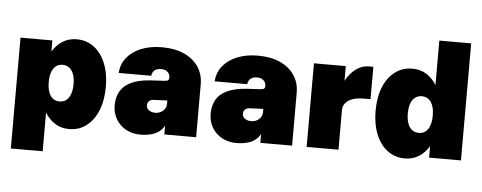

<svg xmlns="http://www.w3.org/2000/svg" viewBox="-54 -840 2870 1144"><g transform="rotate(5 1381.0 -268.5)"><path d="M43 -500H233.5V-433.5Q258 -474.5 294.8 -497Q331.5 -519.5 378 -519.5Q437 -519.5 481.2 -486.2Q525.5 -453 550.2 -392.8Q575 -332.5 575 -252Q575 -171 550.2 -110.2Q525.5 -49.5 481.2 -16Q437 17.5 378 17.5Q331.5 17.5 294.8 -5.2Q258 -28 233.5 -69V163H43ZM382 -252Q382 -303.5 362 -332Q342 -360.5 307.5 -360.5Q272.5 -360.5 253 -332Q233.5 -303.5 233.5 -252Q233.5 -199 253 -170.2Q272.5 -141.5 307.5 -141.5Q342 -141.5 362 -170.2Q382 -199 382 -252Z M1137 -315.5V0H947V-52.5Q926.5 -16.5 890 -1.5Q853.5 13.5 804 13.5Q756 13.5 718.2 -7.2Q680.5 -28 658.8 -64.2Q637 -100.5 637 -146.5Q637 -226 688 -267Q739 -308 841 -314L918 -318.5Q934.5 -319 940.8 -323.8Q947 -328.5 947 -339.5V-342Q947 -360 933.2 -373.2Q919.5 -386.5 895 -386.5Q844.5 -386.5 838.5 -341.5H644Q647.5 -394.5 679.2 -433.8Q711 -473 764.8 -494.8Q818.5 -516.5 889 -516.5Q964.5 -516.5 1020 -491.8Q1075.5 -467 1106.2 -421.8Q1137 -376.5 1137 -315.5ZM828.5 -163Q828.5 -146 843.5 -135Q858.5 -124 881.5 -124Q908.5 -124 927.8 -141Q947 -158 947 -182.5V-203L869.5 -200Q828.5 -198.5 828.5 -163Z M1711 -315.5V0H1521V-52.5Q1500.5 -16.5 1464 -1.5Q1427.5 13.5 1378 13.5Q1330 13.5 1292.2 -7.2Q1254.5 -28 1232.8 -64.2Q1211 -100.5 1211 -146.5Q1211 -226 1262 -267Q1313 -308 1415 -314L1492 -318.5Q1508.5 -319 1514.8 -323.8Q1521 -328.5 1521 -339.5V-342Q1521 -360 1507.2 -373.2Q1493.5 -386.5 1469 -386.5Q1418.5 -386.5 1412.5 -341.5H1218Q1221.5 -394.5 1253.2 -433.8Q1285 -473 1338.8 -494.8Q1392.5 -516.5 1463 -516.5Q1538.5 -516.5 1594 -491.8Q1649.5 -467 1680.2 -421.8Q1711 -376.5 1711 -315.5ZM1402.5 -163Q1402.5 -146 1417.5 -135Q1432.5 -124 1455.5 -124Q1482.5 -124 1501.8 -141Q1521 -158 1521 -182.5V-203L1443.5 -200Q1402.5 -198.5 1402.5 -163Z M1798 -500H1988.5V-412Q2014 -459 2049.8 -484.5Q2085.5 -510 2122 -510H2152.5V-316.5H2113.5Q2052 -316.5 2020.2 -294.2Q1988.5 -272 1988.5 -236.5V0H1798Z M2721 -700V0H2530.5V-69Q2506 -28 2469.2 -5.2Q2432.5 17.5 2386 17.5Q2327 17.5 2282.5 -16Q2238 -49.5 2213.2 -110.2Q2188.5 -171 2188.5 -252Q2188.5 -332.5 2213.2 -392.8Q2238 -453 2282.5 -486.2Q2327 -519.5 2386 -519.5Q2432.5 -519.5 2469.2 -497Q2506 -474.5 2530.5 -433.5V-700ZM2381 -252Q2381 -199 2401 -170.2Q2421 -141.5 2455.5 -141.5Q2491 -141.5 2510.8 -170.2Q2530.5 -199 2530.5 -252Q2530.5 -303.5 2510.8 -332Q2491 -360.5 2455.5 -360.5Q2421 -360.5 2401 -332Q2381 -303.5 2381 -252Z"/></g></svg>

Font: Overused Grotesk Black
Style: Regular
Weight: 900
Version: Version 0.004